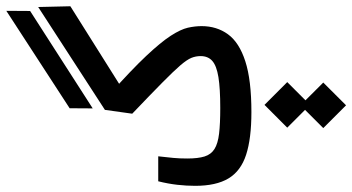

<svg xmlns="http://www.w3.org/2000/svg" viewBox="-286 -566 1169 638"><g transform="rotate(-90 299.0 -246.5)"><path d="M258.3 -523.4 258.8 -600.1 582.5 -810.5 582 -731.4ZM246.1 3.9Q158.2 3.9 104.2 -13.7Q50.3 -31.2 25.6 -72.3Q1 -113.3 1 -183.1Q1 -211.4 4.4 -241.9Q7.8 -272.5 16.1 -305.7H99.1Q95.7 -276.4 93.8 -255.9Q91.8 -235.4 91.8 -209.5Q91.8 -173.3 98.6 -151.6Q105.5 -129.9 123.5 -118.7Q141.6 -107.4 174.6 -103.5Q207.5 -99.6 259.8 -99.6Q324.7 -99.6 362.3 -105.7Q399.9 -111.8 416 -126Q432.1 -140.1 432.1 -165Q432.1 -180.7 426.3 -195.3Q420.4 -210 401.4 -232.2Q382.3 -254.4 344 -292.2Q305.7 -330.1 240.7 -392.1L253.4 -482.9L595.2 -704.6L597.7 -597.7L280.8 -398.4L305.7 -466.8Q386.7 -394.5 432.6 -345.7Q478.5 -296.9 499.8 -263.9Q521 -231 526.4 -207.3Q531.7 -183.6 531.7 -161.6Q531.7 -111.3 504.6 -74Q477.5 -36.6 415 -16.4Q352.5 3.9 246.1 3.9ZM270 198.7 194.3 123 270 47.4 345.7 123ZM268.6 318.4 192.9 242.7 268.6 167 344.2 242.7Z"/></g></svg>

Font: Cascadia Code
Style: Regular
Weight: 400
Monospace: yes
Designer: Aaron Bell
Foundry: Saja Typeworks
Version: Version 2106.017